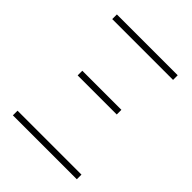

<svg xmlns="http://www.w3.org/2000/svg" viewBox="-204 -844 962 962"><g transform="rotate(45 277.0 -363.0)"><path d="M51 0H504V-33H51ZM139 -371H416V-404H139ZM62 -693H493V-726H62Z"/></g></svg>

Font: Noto Sans T Chinese Thin
Style: Regular
Weight: 100
Designer: Ryoko NISHIZUKA (kana & ideographs); Paul D. Hunt (Latin, Greek & Cyrillic); Wenlong ZHANG (bopomofo); Sandoll Communica
Foundry: Adobe Systems Incorporated
Version: Version 1.000;PS 1;hotconv 1.0.78;makeotf.lib2.5.61930